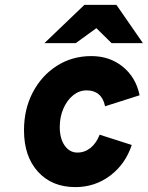

<svg xmlns="http://www.w3.org/2000/svg" viewBox="-20 -752 604 784"><path d="M288 12Q192 12 135 -50.8Q78 -113.5 78 -220Q78 -306.5 114 -375Q150 -443.5 212.2 -483.2Q274.5 -523 353 -523Q428 -523 481.5 -479.5Q535 -436 550 -363L409 -318Q402.5 -350.5 383.2 -366.8Q364 -383 334 -383Q303.5 -383 278.5 -362.8Q253.5 -342.5 238.8 -308.5Q224 -274.5 224 -233Q224 -186.5 244 -157.8Q264 -129 296 -129Q326 -129 349.8 -148.2Q373.5 -167.5 387 -202L518 -160Q492 -81.5 429.8 -34.8Q367.5 12 288 12ZM161.5 -576 324.5 -732H455.5L563.5 -576H435.5L373.5 -637L289.5 -576Z"/></svg>

Font: Overpass Black
Style: Italic
Weight: 900
Italic angle: -10°
Designer: Delve Withrington, Dave Bailey, Thomas Jockin
Foundry: Delve Fonts LLC
Version: Version 4.000